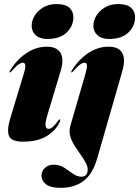

<svg xmlns="http://www.w3.org/2000/svg" viewBox="-20 -688 686 946"><path d="M213 -496Q177 -496 156.5 -514.2Q136 -532.5 136 -561Q136 -587 151.2 -611.5Q166.5 -636 193.8 -652Q221 -668 257.5 -668Q302 -668 321.8 -649.8Q341.5 -631.5 341.5 -603.5Q341.5 -559.5 308.5 -527.8Q275.5 -496 213 -496ZM213.5 -121Q201.5 -80.5 204.8 -66.8Q208 -53 218.5 -53Q228.5 -53 239 -61.5Q249.5 -70 265 -91Q269.5 -97 270.8 -98.5Q272 -100 274 -100Q280 -100 273 -85Q255 -45.5 210.5 -17.8Q166 10 94.5 10Q36 10 24.5 -17.8Q13 -45.5 30 -103L97 -324Q106 -353.5 104.5 -366.2Q103 -379 93 -379Q83.5 -379 71.2 -370.5Q59 -362 37 -337Q31 -331 28 -331Q24.5 -331 29 -339Q59.5 -391 107.8 -424.5Q156 -458 211.5 -458Q259.5 -458 278 -427.5Q296.5 -397 279 -339ZM517 -496Q481 -496 460.5 -514.2Q440 -532.5 440 -561Q440 -587 455.2 -611.5Q470.5 -636 497.8 -652Q525 -668 561.5 -668Q606 -668 625.8 -649.8Q645.5 -631.5 645.5 -603.5Q645.5 -559.5 612.5 -527.8Q579.5 -496 517 -496ZM583 -339 459 92Q436.5 170.5 391.2 204Q346 237.5 279 237.5Q229.5 237.5 207 220.2Q184.5 203 184.5 176Q184.5 155.5 201 139.5Q217.5 123.5 244.5 123.5Q274 123.5 296.5 138.2Q319 153 339.2 167.8Q359.5 182.5 381 182.5Q406.5 182.5 411 158.5Q415 139 405 118.8Q395 98.5 379.2 76.8Q363.5 55 348.5 31.8Q333.5 8.5 326.2 -16.8Q319 -42 327 -69.5L401 -324Q409.5 -353.5 408.2 -366.2Q407 -379 397 -379Q387.5 -379 375.2 -370.5Q363 -362 341 -337Q335 -331 332 -331Q328.5 -331 333 -339Q363.5 -391 411.8 -424.5Q460 -458 515.5 -458Q564.5 -458 582 -427.5Q599.5 -397 583 -339Z"/></svg>

Font: Fraunces 144pt Black
Style: Italic
Weight: 900
Italic angle: -16°
Version: Version 1.000;[0bf87f6ff]